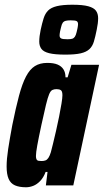

<svg xmlns="http://www.w3.org/2000/svg" viewBox="-20 -784 439 812"><path d="M90 8Q62 8 43.5 0Q25 -8 16.5 -27.5Q8 -47 8 -80Q8 -111 14.5 -153.5Q21 -196 32 -255Q47 -329 60.5 -379.5Q74 -430 90 -460.5Q106 -491 127.5 -504.5Q149 -518 180 -518Q207 -518 223.5 -511Q240 -504 248.5 -490.5Q257 -477 257 -457H266L282 -510H399L290 0H174L181 -57H173Q164 -33 150 -18.5Q136 -4 120.5 2Q105 8 90 8ZM156 -103Q165 -103 172 -105.5Q179 -108 184.5 -116Q190 -124 195 -140Q198 -151 204 -175.5Q210 -200 217 -230.5Q224 -261 230 -291Q236 -321 240 -345.5Q244 -370 244 -381Q244 -398 237.5 -402.5Q231 -407 219 -407Q209 -407 201.5 -403.5Q194 -400 188 -386Q182 -372 174.5 -341Q167 -310 155 -255Q143 -199 137.5 -168.5Q132 -138 132 -124Q132 -115 134.5 -110Q137 -105 142.5 -104Q148 -103 156 -103ZM256 -553Q212 -553 188 -559Q164 -565 155 -577.5Q146 -590 146 -608Q146 -619 147.5 -631.5Q149 -644 152 -658Q158 -686 164.5 -706.5Q171 -727 183.5 -739.5Q196 -752 220.5 -758Q245 -764 286 -764Q330 -764 353.5 -757.5Q377 -751 386 -738.5Q395 -726 395 -707Q395 -697 393.5 -684.5Q392 -672 389 -658Q383 -628 377 -608Q371 -588 358 -576Q345 -564 321.5 -558.5Q298 -553 256 -553ZM265 -618Q278 -618 285 -620Q292 -622 296.5 -628.5Q301 -635 304 -648Q306 -655 308 -665.5Q310 -676 310 -682Q310 -691 304.5 -694.5Q299 -698 279 -698Q266 -698 258 -696Q250 -694 245.5 -688Q241 -682 238 -668Q236 -662 234 -651Q232 -640 232 -634Q232 -625 238.5 -621.5Q245 -618 265 -618Z"/></svg>

Font: Saira ExtraCondensed ExtraBold
Style: Italic
Weight: 800
Width: 2
Italic angle: -12°
Designer: Hector Gatti with collaboration of the Omnibus-Type team
Foundry: Omnibus-Type
Version: Version 1.101